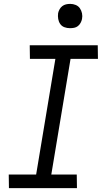

<svg xmlns="http://www.w3.org/2000/svg" viewBox="-20 -968 540 988"><path d="M26 0 25 -70H166L265 -665H134L133 -735H483L484 -665H343L244 -70H375L376 0ZM340 -823Q325 -823 311.5 -828Q298 -833 290 -844.5Q282 -856 279.5 -870.5Q277 -885 279 -900Q281 -910 286.5 -920Q292 -930 300.5 -936.5Q309 -943 319.5 -945.5Q330 -948 341 -948Q356 -948 369.5 -942.5Q383 -937 391 -925.5Q399 -914 402 -899.5Q405 -885 402 -870Q400 -860 394.5 -850Q389 -840 380.5 -833.5Q372 -827 361.5 -825Q351 -823 340 -823Z"/></svg>

Font: Iosevka SS18
Style: Italic
Weight: 400
Italic angle: -9°
Monospace: yes
Designer: Belleve Invis
Foundry: Belleve Invis
Version: Version 25.1.1; ttfautohint (v1.8.4)